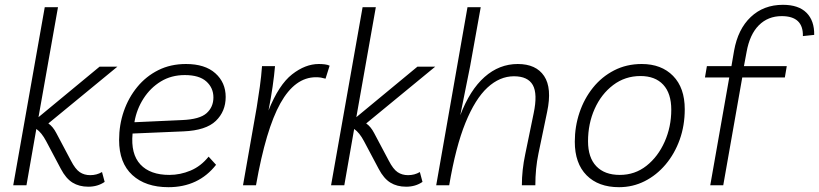

<svg xmlns="http://www.w3.org/2000/svg" viewBox="-20 -770 3404 798"><path d="M35 0 166 -740H221L140 -283L394 -493H468L181 -257Q200 -244 214 -217L275 -102Q293 -67 311.5 -54.5Q330 -42 355 -42Q382 -42 404 -55L415 -14Q386 6 347 6Q309 6 281.5 -11Q254 -28 233 -68L172 -183Q153 -219 131 -234L90 0Z M680 8Q585 8 530 -42.5Q475 -93 475 -188Q475 -251 494.5 -307.5Q514 -364 550.5 -408.5Q587 -453 638 -478.5Q689 -504 753 -504Q832 -504 875 -465.5Q918 -427 918 -367Q918 -307 877 -267.5Q836 -228 743 -224L531 -215Q523 -130 563.5 -86.5Q604 -43 684 -43Q729 -43 772 -61Q815 -79 847 -119L878 -85Q805 8 680 8ZM539 -264V-262L737 -271Q810 -274 838.5 -299.5Q867 -325 867 -365Q867 -405 837.5 -431.5Q808 -458 748 -458Q692 -458 648.5 -431.5Q605 -405 576.5 -360.5Q548 -316 539 -264Z M1333 -443Q1323 -446 1314 -447.5Q1305 -449 1293 -449Q1206 -449 1145.5 -341Q1085 -233 1044 0H990L1047 -324Q1054 -367 1060 -410Q1066 -453 1069 -495H1123Q1120 -458 1113 -409.5Q1106 -361 1096 -311Q1139 -418 1194 -461Q1249 -504 1305 -504Q1318 -504 1330 -502.5Q1342 -501 1350 -497Z M1356 0 1487 -740H1542L1461 -283L1715 -493H1789L1502 -257Q1521 -244 1535 -217L1596 -102Q1614 -67 1632.5 -54.5Q1651 -42 1676 -42Q1703 -42 1725 -55L1736 -14Q1707 6 1668 6Q1630 6 1602.5 -11Q1575 -28 1554 -68L1493 -183Q1474 -219 1452 -234L1411 0Z M1793 0 1923 -740H1978L1934 -495L1893 -291Q1933 -396 1994 -450Q2055 -504 2132 -504Q2208 -504 2241.5 -454Q2275 -404 2254 -305L2218 -132Q2205 -70 2205 0H2149Q2149 -63 2163 -129L2198 -299Q2215 -380 2194.5 -416.5Q2174 -453 2116 -453Q2057 -453 2006 -406Q1955 -359 1914.5 -259.5Q1874 -160 1847 0Z M2647 -504Q2729 -504 2777.5 -454.5Q2826 -405 2826 -316Q2826 -248 2805 -189.5Q2784 -131 2746.5 -86.5Q2709 -42 2659.5 -17Q2610 8 2553 8Q2467 8 2418 -41.5Q2369 -91 2369 -181Q2369 -244 2388.5 -302Q2408 -360 2444.5 -405.5Q2481 -451 2532.5 -477.5Q2584 -504 2647 -504ZM2556 -43Q2619 -43 2667 -81Q2715 -119 2742.5 -181Q2770 -243 2770 -314Q2770 -382 2736.5 -418Q2703 -454 2642 -454Q2578 -454 2528.5 -416.5Q2479 -379 2451.5 -317.5Q2424 -256 2424 -183Q2424 -115 2458.5 -79Q2493 -43 2556 -43Z M2932 0 3011 -448H2910L2918 -495H3020L3031 -559Q3047 -649 3100.5 -699.5Q3154 -750 3234 -750Q3299 -750 3332 -717Q3365 -684 3364 -625L3317 -620Q3319 -703 3229 -703Q3172 -703 3134 -665Q3096 -627 3083 -554L3072 -495H3250L3242 -448H3065L2986 0Z"/></svg>

Font: Livvic Light
Style: Italic
Weight: 300
Italic angle: -10°
Designer: Jacques Le Bailly, Baron von Fonthausen
Version: Version 1.001; ttfautohint (v1.8.2)